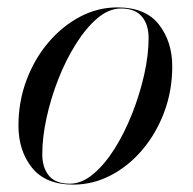

<svg xmlns="http://www.w3.org/2000/svg" viewBox="-20 -490 522 520"><path d="M178.5 10Q103 10 66.5 -36Q30 -82 30 -149.5Q30 -215 51.8 -273Q73.5 -331 111.2 -375.2Q149 -419.5 197 -444.8Q245 -470 298 -470Q374 -470 410.2 -423.8Q446.5 -377.5 446.5 -310Q446.5 -244.5 424.8 -186.5Q403 -128.5 365.5 -84.2Q328 -40 279.8 -15Q231.5 10 178.5 10ZM169 7.5Q201.5 7.5 232.8 -18.8Q264 -45 291 -88.2Q318 -131.5 338.5 -183.8Q359 -236 370.8 -289Q382.5 -342 382.5 -387Q382.5 -423.5 364.2 -445.2Q346 -467 308 -467Q275 -467 244 -440.8Q213 -414.5 185.8 -371.2Q158.5 -328 138 -275.8Q117.5 -223.5 106 -170.5Q94.5 -117.5 94.5 -72.5Q94.5 -36 112.5 -14.2Q130.5 7.5 169 7.5Z"/></svg>

Font: Bodoni* 72pt
Style: Italic
Weight: 400
Italic angle: -13°
Version: Version 2.3